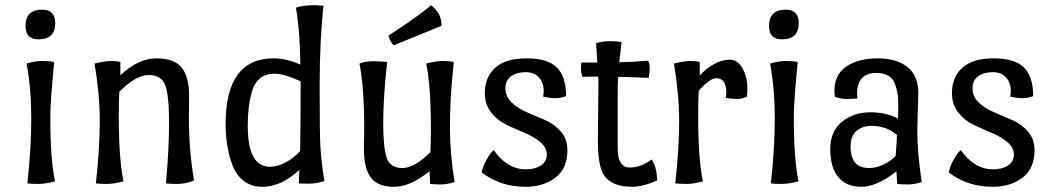

<svg xmlns="http://www.w3.org/2000/svg" viewBox="-20 -702 4033 737"><path d="M173 -256Q173 -92 191 -6Q155 4 126 4Q97 4 85 2Q100 -134 100 -247.5Q100 -361 82 -458Q116 -468 143 -468Q170 -468 188 -464Q173 -309 173 -256ZM192 -613Q192 -551 128 -551Q78 -551 78 -602Q78 -665 142 -665Q192 -665 192 -613Z M706 -334 705 -253Q705 -124 725 -9Q692 4 660.5 4Q629 4 617 2Q629 -131 629 -232.5Q629 -334 614.5 -374Q600 -414 551 -414Q502 -414 438 -350Q436 -319 436 -256Q436 -92 454 -6Q418 4 389 4Q360 4 348 2Q363 -134 363 -236Q363 -338 343 -458Q383 -468 406 -468Q429 -468 442 -464V-413Q511 -478 580 -478Q649 -478 677.5 -442.5Q706 -407 706 -334Z M1134 -390Q1071 -419 1034.5 -419Q998 -419 976.5 -400Q955 -381 946 -348Q931 -292 931 -220Q931 -62 1016 -62Q1046 -62 1078 -79.5Q1110 -97 1132 -122Q1134 -205 1134 -390ZM1222 -680Q1207 -551 1207 -369Q1207 -187 1210 -136Q1213 -85 1225 -7Q1194 3 1165 3Q1136 3 1127 2L1129 -50Q1060 15 987 15Q944 15 914.5 -8.5Q885 -32 871 -71Q846 -141 846 -225Q846 -478 1030 -478Q1080 -478 1133 -454Q1131 -590 1116 -672Q1138 -682 1191 -682Q1197 -682 1207.5 -681Q1218 -680 1222 -680Z M1377 -129 1378 -210Q1378 -363 1360 -458Q1383 -467 1411 -467Q1439 -467 1466 -464Q1451 -327 1451 -231Q1451 -135 1464.5 -96Q1478 -57 1524.5 -57Q1571 -57 1632 -118Q1634 -148 1634 -207Q1634 -372 1616 -458Q1654 -468 1679 -468Q1704 -468 1722 -464Q1707 -328 1707 -219.5Q1707 -111 1725 -3Q1695 6 1673 6Q1651 6 1631 4L1629 -45Q1555 15 1492.5 15Q1430 15 1403.5 -20.5Q1377 -56 1377 -129ZM1491 -528Q1476 -544 1471 -565Q1490 -578 1519 -597Q1548 -616 1561 -626Q1602 -654 1635 -682Q1656 -664 1665 -647.5Q1674 -631 1675 -603Q1615 -579 1491 -528Z M2158 -126Q2158 -55 2112 -20Q2066 15 1997 15Q1901 15 1829 -40Q1833 -62 1844.5 -83.5Q1856 -105 1865 -116L1875 -126Q1927 -52 1999 -52Q2034 -52 2056.5 -67Q2079 -82 2079 -108.5Q2079 -135 2054.5 -156Q2030 -177 1995 -191.5Q1960 -206 1925 -222.5Q1890 -239 1865.5 -270Q1841 -301 1841 -344Q1841 -406 1881 -442Q1921 -478 2001.5 -478Q2082 -478 2117.5 -443Q2153 -408 2153 -333Q2131 -325 2112 -325Q2093 -325 2065 -331Q2067 -345 2067 -353Q2067 -384 2049 -404.5Q2031 -425 1997.5 -425Q1964 -425 1942 -409.5Q1920 -394 1920 -362.5Q1920 -331 1944.5 -308Q1969 -285 2004 -270.5Q2039 -256 2074 -240.5Q2109 -225 2133.5 -196.5Q2158 -168 2158 -126Z M2275 -162Q2275 -162 2277 -385Q2277 -400 2276 -408Q2234 -408 2216 -407Q2210 -423 2210 -438.5Q2210 -454 2212 -462H2273L2268 -536Q2293 -544 2320.5 -544Q2348 -544 2366 -540L2357 -463Q2412 -464 2468 -469Q2474 -456 2474 -440.5Q2474 -425 2470 -403Q2433 -405 2353 -407Q2351 -387 2351 -348V-145Q2351 -119 2353.5 -102.5Q2356 -86 2366.5 -72.5Q2377 -59 2397 -59Q2441 -59 2481 -90Q2502 -60 2502 -9Q2447 15 2406.5 15Q2366 15 2342 4.5Q2318 -6 2305 -20.5Q2292 -35 2285 -61Q2275 -98 2275 -162Z M2849 -360Q2849 -343 2847 -331Q2829 -322 2810.5 -322Q2792 -322 2766 -326Q2768 -342 2768 -347Q2768 -402 2728 -402Q2717 -402 2698 -388Q2679 -374 2662 -353Q2660 -321 2660 -256Q2660 -92 2678 -6Q2642 4 2617 4Q2592 4 2572 2Q2587 -134 2587 -236Q2587 -338 2567 -458Q2607 -468 2630 -468Q2653 -468 2666 -464V-412Q2689 -438 2720 -455.5Q2751 -473 2781 -473Q2811 -473 2830 -440Q2849 -407 2849 -360Z M3027 -256Q3027 -92 3045 -6Q3009 4 2980 4Q2951 4 2939 2Q2954 -134 2954 -247.5Q2954 -361 2936 -458Q2970 -468 2997 -468Q3024 -468 3042 -464Q3027 -309 3027 -256ZM3046 -613Q3046 -551 2982 -551Q2932 -551 2932 -602Q2932 -665 2996 -665Q3046 -665 3046 -613Z M3326 -219Q3290 -219 3267.5 -199.5Q3245 -180 3245 -139Q3245 -57 3316 -57Q3344 -57 3373 -71Q3402 -85 3418 -104Q3423 -167 3423 -184Q3382 -219 3326 -219ZM3505 -345 3501 -201Q3501 -118 3518 -3Q3488 6 3466 6Q3444 6 3424 4L3421 -44Q3345 15 3286.5 15Q3228 15 3197.5 -22.5Q3167 -60 3167 -129.5Q3167 -199 3212.5 -235Q3258 -271 3320 -271Q3382 -271 3427 -247Q3428 -267 3428 -291Q3428 -315 3426.5 -333Q3425 -351 3417 -375Q3403 -422 3344 -422Q3270 -422 3270 -341L3271 -324Q3249 -322 3230 -322Q3211 -322 3185 -330Q3183 -346 3183 -353Q3183 -416 3229 -447Q3275 -478 3348.5 -478Q3422 -478 3463.5 -444.5Q3505 -411 3505 -345Z M3951 -126Q3951 -55 3905 -20Q3859 15 3790 15Q3694 15 3622 -40Q3626 -62 3637.5 -83.5Q3649 -105 3658 -116L3668 -126Q3720 -52 3792 -52Q3827 -52 3849.5 -67Q3872 -82 3872 -108.5Q3872 -135 3847.5 -156Q3823 -177 3788 -191.5Q3753 -206 3718 -222.5Q3683 -239 3658.5 -270Q3634 -301 3634 -344Q3634 -406 3674 -442Q3714 -478 3794.5 -478Q3875 -478 3910.5 -443Q3946 -408 3946 -333Q3924 -325 3905 -325Q3886 -325 3858 -331Q3860 -345 3860 -353Q3860 -384 3842 -404.5Q3824 -425 3790.5 -425Q3757 -425 3735 -409.5Q3713 -394 3713 -362.5Q3713 -331 3737.5 -308Q3762 -285 3797 -270.5Q3832 -256 3867 -240.5Q3902 -225 3926.5 -196.5Q3951 -168 3951 -126Z"/></svg>

Font: Port Lligat Sans
Style: Regular
Weight: 400
Designer: Dario Muhafara, Eduardo Rodriguez Tunni
Foundry: Tipo
Version: Version 1.002